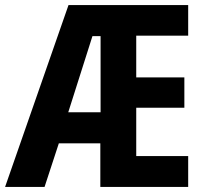

<svg xmlns="http://www.w3.org/2000/svg" viewBox="-24 -734 805 754"><path d="M715 0H370V-171H207L151 0H-4L245 -714H715V-594H511V-430H700V-311H511V-121H715ZM244 -293H371V-592H339Z"/></svg>

Font: Noto Sans Lao Condensed
Style: Bold
Weight: 700
Width: 3
Designer: Monotype Design Team
Foundry: Monotype Imaging Inc.
Version: Version 2.003; ttfautohint (v1.8.4.7-5d5b)